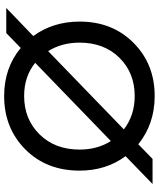

<svg xmlns="http://www.w3.org/2000/svg" viewBox="58 -796 748 903"><g transform="rotate(-90 431.5 -344.0)"><path d="M432 10Q301 10 205 -67L136 0H18L149 -127Q81 -219 81 -343Q81 -499 181 -598.5Q281 -698 432 -698Q564 -698 658 -620L728 -688H846L714 -561Q782 -468 782 -343Q782 -189 682 -89.5Q582 10 432 10ZM180 -343Q180 -260 220 -196L588 -552Q524 -604 432 -604Q323 -604 251.5 -531.5Q180 -459 180 -343ZM432 -84Q541 -84 612 -156Q683 -228 683 -343Q683 -427 643 -491L275 -135Q341 -84 432 -84Z"/></g></svg>

Font: Roundo Medium
Style: Regular
Weight: 500
Designer: Namrata Goyal (Gurmukhi), Shiva Nallaperumal (Latin)
Foundry: Indian Type Foundry
Version: Version 1.000;PS 1.0;hotconv 1.0.88;makeotf.lib2.5.647800